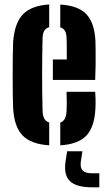

<svg xmlns="http://www.w3.org/2000/svg" viewBox="-20 -628 470 841"><path d="M37.5 -154.5Q36.5 -177.5 36 -215.8Q35.5 -254 35.5 -297.5Q35.5 -341 36 -380.2Q36.5 -419.5 37.5 -443.5Q43.5 -526.5 80.2 -565Q117 -603.5 195.5 -608.5V-509Q181 -505 174.2 -493.8Q167.5 -482.5 166.5 -463Q165.5 -423 165 -382.5Q164.5 -342 164.5 -301.5Q164.5 -261 165 -221Q165.5 -181 166.5 -141Q167.5 -120 174.2 -108Q181 -96 195.5 -91.5V8.5Q115.5 3.5 78.8 -34.8Q42 -73 37.5 -154.5ZM211.5 -278V-367.5H272.5V-409.5Q272.5 -429 272.2 -443.2Q272 -457.5 271.5 -463Q271 -482 264.2 -493Q257.5 -504 244 -508.5V-608Q322.5 -603.5 358.2 -566Q394 -528.5 398 -448.5Q398.5 -436.5 398.8 -408.2Q399 -380 398.8 -345Q398.5 -310 397 -278ZM244 8.5V-91Q257.5 -96 264 -108Q270.5 -120 271.5 -141Q272.5 -155 272.5 -177.2Q272.5 -199.5 271.5 -226H397Q398 -217 398.5 -194.5Q399 -172 398 -154.5Q394.5 -72.5 358.5 -34.2Q322.5 4 244 8.5ZM415 192.5H383.5Q315.5 192.5 287 166Q258.5 139.5 267 80L274 34.5H341L334 80Q330.5 107 342.2 119Q354 131 383.5 131H415Z"/></svg>

Font: Big Shoulders Stencil Display Thin ExtraBold
Style: Regular
Weight: 800
Version: Version 2.001